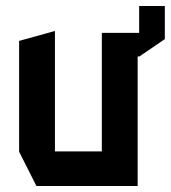

<svg xmlns="http://www.w3.org/2000/svg" viewBox="-20 -623 572 643"><path d="M102 0 44 -115V-486L163 -519H164V-116H321V-513H446V-603H532V-492L447 -434H441V0Z"/></svg>

Font: Foldit Thin Medium
Style: Regular
Weight: 500
Version: Version 1.003